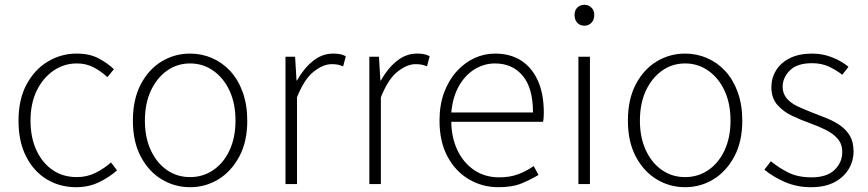

<svg xmlns="http://www.w3.org/2000/svg" viewBox="-20 -766 3612 799"><path d="M297 13Q229 13 175 -19.5Q121 -52 89 -114Q57 -176 57 -264Q57 -353 91 -415.5Q125 -478 180 -510.5Q235 -543 299 -543Q353 -543 390.5 -523Q428 -503 454 -478L427 -445Q401 -469 370 -485.5Q339 -502 300 -502Q246 -502 202 -471.5Q158 -441 132.5 -388Q107 -335 107 -264Q107 -194 131.5 -141Q156 -88 199 -58.5Q242 -29 300 -29Q342 -29 378 -47Q414 -65 442 -90L467 -57Q433 -27 390.5 -7Q348 13 297 13Z M771 13Q707 13 653 -19.5Q599 -52 566 -114Q533 -176 533 -264Q533 -353 566 -415.5Q599 -478 653 -510.5Q707 -543 771 -543Q819 -543 862 -524.5Q905 -506 938 -470.5Q971 -435 990 -382.5Q1009 -330 1009 -264Q1009 -176 975.5 -114Q942 -52 888.5 -19.5Q835 13 771 13ZM771 -29Q825 -29 868 -58.5Q911 -88 935.5 -141Q960 -194 960 -264Q960 -335 935.5 -388Q911 -441 868 -471.5Q825 -502 771 -502Q717 -502 674.5 -471.5Q632 -441 607.5 -388Q583 -335 583 -264Q583 -194 607.5 -141Q632 -88 674.5 -58.5Q717 -29 771 -29Z M1168 0V-530H1208L1214 -431H1216Q1243 -480 1281.5 -511.5Q1320 -543 1366 -543Q1381 -543 1393.5 -541Q1406 -539 1419 -532L1408 -490Q1395 -495 1385.5 -497Q1376 -499 1360 -499Q1325 -499 1285.5 -468Q1246 -437 1216 -361V0Z M1517 0V-530H1557L1563 -431H1565Q1592 -480 1630.5 -511.5Q1669 -543 1715 -543Q1730 -543 1742.5 -541Q1755 -539 1768 -532L1757 -490Q1744 -495 1734.5 -497Q1725 -499 1709 -499Q1674 -499 1634.5 -468Q1595 -437 1565 -361V0Z M2054 13Q1987 13 1931 -20Q1875 -53 1842 -115Q1809 -177 1809 -264Q1809 -329 1828 -380.5Q1847 -432 1880 -468.5Q1913 -505 1954 -524Q1995 -543 2040 -543Q2103 -543 2148 -514.5Q2193 -486 2218 -431Q2243 -376 2243 -298Q2243 -289 2242.5 -279.5Q2242 -270 2240 -259H1858Q1859 -192 1884 -140Q1909 -88 1953.5 -58Q1998 -28 2058 -28Q2102 -28 2136.5 -41Q2171 -54 2201 -75L2221 -38Q2189 -19 2151 -3Q2113 13 2054 13ZM1858 -298H2198Q2198 -400 2155 -451Q2112 -502 2040 -502Q1995 -502 1955.5 -478Q1916 -454 1890 -408.5Q1864 -363 1858 -298Z M2387 0V-530H2435V0ZM2412 -659Q2394 -659 2382.5 -671Q2371 -683 2371 -704Q2371 -723 2382.5 -734.5Q2394 -746 2412 -746Q2429 -746 2441 -734.5Q2453 -723 2453 -704Q2453 -683 2441 -671Q2429 -659 2412 -659Z M2831 13Q2767 13 2713 -19.5Q2659 -52 2626 -114Q2593 -176 2593 -264Q2593 -353 2626 -415.5Q2659 -478 2713 -510.5Q2767 -543 2831 -543Q2879 -543 2922 -524.5Q2965 -506 2998 -470.5Q3031 -435 3050 -382.5Q3069 -330 3069 -264Q3069 -176 3035.5 -114Q3002 -52 2948.5 -19.5Q2895 13 2831 13ZM2831 -29Q2885 -29 2928 -58.5Q2971 -88 2995.5 -141Q3020 -194 3020 -264Q3020 -335 2995.5 -388Q2971 -441 2928 -471.5Q2885 -502 2831 -502Q2777 -502 2734.5 -471.5Q2692 -441 2667.5 -388Q2643 -335 2643 -264Q2643 -194 2667.5 -141Q2692 -88 2734.5 -58.5Q2777 -29 2831 -29Z M3355 13Q3296 13 3246.5 -8.5Q3197 -30 3161 -60L3188 -95Q3222 -67 3261.5 -47.5Q3301 -28 3357 -28Q3421 -28 3453 -59Q3485 -90 3485 -133Q3485 -167 3465.5 -189Q3446 -211 3415.5 -226Q3385 -241 3354 -252Q3315 -266 3277.5 -283.5Q3240 -301 3215 -329.5Q3190 -358 3190 -403Q3190 -441 3209.5 -473Q3229 -505 3267 -524Q3305 -543 3360 -543Q3403 -543 3442.5 -527.5Q3482 -512 3511 -488L3485 -455Q3459 -475 3429 -489Q3399 -503 3359 -503Q3297 -503 3267 -473Q3237 -443 3237 -405Q3237 -376 3254.5 -356Q3272 -336 3300 -323Q3328 -310 3359 -298Q3391 -286 3421.5 -273.5Q3452 -261 3477 -243.5Q3502 -226 3517 -200.5Q3532 -175 3532 -136Q3532 -96 3511.5 -62Q3491 -28 3452 -7.5Q3413 13 3355 13Z"/></svg>

Font: Noto Sans SC ExtraLight
Style: Regular
Weight: 250
Designer: Ryoko NISHIZUKA 西塚涼子 (kana, bopomofo & ideographs); Paul D. Hunt (Latin, Greek & Cyrillic); Sandoll Communications 산돌커뮤니
Foundry: Adobe
Version: Version 2.004-H2;hotconv 1.0.118;makeotfexe 2.5.65603